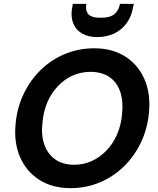

<svg xmlns="http://www.w3.org/2000/svg" viewBox="-20 -962 819 994"><path d="M345 12Q251 12 183.5 -31Q116 -74 83.5 -149.5Q51 -225 61 -323Q69 -407 103.5 -478Q138 -549 192.5 -601.5Q247 -654 317.5 -683Q388 -712 468 -712Q562 -712 629 -669Q696 -626 728.5 -550.5Q761 -475 751 -377Q743 -293 708.5 -222Q674 -151 619.5 -98.5Q565 -46 495 -17Q425 12 345 12ZM364 -109Q413 -109 455.5 -128.5Q498 -148 531.5 -183Q565 -218 586 -266Q607 -314 612 -372Q619 -439 602 -488Q585 -537 546 -563.5Q507 -590 448 -590Q399 -590 356.5 -571Q314 -552 280.5 -517Q247 -482 226 -434.5Q205 -387 200 -328Q192 -261 210 -212Q228 -163 267 -136Q306 -109 364 -109ZM484 -770Q436 -770 404 -789Q372 -808 358.5 -843Q345 -878 354 -925L357 -942H427Q421 -908 437 -889Q453 -870 502 -870Q550 -870 572.5 -889Q595 -908 601 -942H673L669 -925Q661 -877 635.5 -842Q610 -807 571 -788.5Q532 -770 484 -770Z"/></svg>

Font: DM Sans 12pt
Style: Bold Italic
Weight: 700
Italic angle: -10°
Version: Version 4.004;gftools[0.9.30]